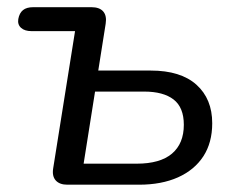

<svg xmlns="http://www.w3.org/2000/svg" viewBox="-20 -506 654 526"><path d="M164.6 0Q143.2 0 132.7 -11.7Q122.2 -23.4 125.7 -44.9L185.6 -420.7H66.6Q47.6 -420.7 37.7 -429.7Q27.7 -438.7 30.1 -453.8Q33.1 -470.3 43 -478.3Q52.9 -486.3 70.9 -486.3H230.6Q252.5 -486.3 262.7 -474.7Q272.9 -463 269.5 -441L249.2 -312.7H392.8Q475.1 -312.7 518.3 -273.8Q561.4 -234.9 561.4 -168.4Q561.4 -115.2 537.1 -77.8Q512.7 -40.4 467.7 -20.2Q422.6 0 360.7 0ZM209.1 -57.6H354.5Q418.6 -57.6 451.1 -85.1Q483.6 -112.7 483.6 -164.1Q483.6 -211.7 455.6 -233.4Q427.5 -255.1 375 -255.1H240.4Z"/></svg>

Font: Nunito ExtraLight
Style: Italic
Weight: 200
Italic angle: -9°
Designer: Vernon Adams
Foundry: Vernon Adams
Version: Version 3.602